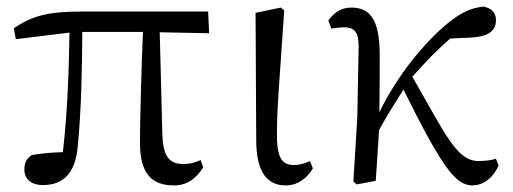

<svg xmlns="http://www.w3.org/2000/svg" viewBox="-20 -549 1559 583"><path d="M465 -451 615 -448 612 -514H229C126 -514 77 -501 22 -463L28 -430L191 -450C189 -331 185 -211 171 -87C136 -86 103 -83 76 -78C62 -68 54 -57 54 -34C54 -4 77 13 110 13C171 13 209 -22 216 -104C227 -215 229 -334 230 -452H414C410 -355 405 -186 405 -116C405 -25 438 14 508 14C546 14 574 -4 597 -41L589 -63C573 -55 555 -51 537 -51C497 -51 475 -70 473 -141Z M848 14C886 14 915 -11 930 -38L921 -60C906 -53 891 -48 873 -48C840 -48 822 -64 821 -133C820 -211 828 -293 843 -517L833 -526L756 -510L758 -125C758 -27 790 14 848 14Z M1486 -67C1474 -63 1455 -60 1433 -60C1366 -60 1332 -143 1232 -316C1270 -359 1307 -397 1347 -432L1410 -435C1459 -437 1486 -453 1486 -488C1486 -513 1470 -524 1449 -529C1415 -526 1383 -514 1339 -478C1268 -419 1186 -320 1132 -208C1133 -259 1133 -367 1133 -382C1133 -485 1106 -526 1047 -526C1013 -526 994 -509 977 -487L986 -462C999 -464 1012 -466 1025 -466C1059 -466 1069 -448 1069 -408L1065 -193L1053 2L1063 11L1121 0C1124 -49 1128 -102 1131 -154C1158 -204 1180 -236 1205 -277C1325 -36 1364 14 1415 14C1444 14 1475 -5 1494 -46Z"/></svg>

Font: Source Han Serif
Style: Regular
Weight: 400
Designer: Ryoko NISHIZUKA 西塚涼子 (kana & ideographs); Frank Grießhammer (Latin, Greek & Cyrillic); Wenlong ZHANG 张文龙 (bopomofo); San
Foundry: Adobe Systems Incorporated
Version: Version 1.001;PS 1.001;hotconv 16.6.54;makeotf.lib2.5.65590